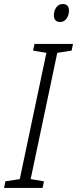

<svg xmlns="http://www.w3.org/2000/svg" viewBox="-50 -932 382 952"><path d="M-30 0 -23 -33 48 -44 180 -670 114 -681 121 -714H312L305 -681L234 -670L102 -44L168 -33L161 0ZM249 -823Q268 -823 280 -840Q292 -857 292 -879Q292 -912 261 -912Q240 -912 228.5 -894.5Q217 -877 217 -857Q217 -823 249 -823Z"/></svg>

Font: Noto Sans Display SemiCondensed Light
Style: Italic
Weight: 300
Width: 4
Italic angle: -12°
Designer: Monotype Design Team
Foundry: Monotype Imaging Inc.
Version: Version 1.900